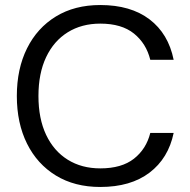

<svg xmlns="http://www.w3.org/2000/svg" viewBox="-20 -732 758 764"><path d="M379 12Q277 12 202.5 -33.5Q128 -79 87.5 -160.5Q47 -242 47 -350Q47 -458 87.5 -539.5Q128 -621 202.5 -666.5Q277 -712 379 -712Q500 -712 575 -655Q650 -598 671 -494H578Q562 -559 513 -598.5Q464 -638 379 -638Q305 -638 249.5 -603.5Q194 -569 163.5 -504.5Q133 -440 133 -350Q133 -260 163.5 -195.5Q194 -131 249.5 -96.5Q305 -62 379 -62Q464 -62 513 -100.5Q562 -139 578 -203H671Q650 -102 575 -45Q500 12 379 12Z"/></svg>

Font: DM Sans 17pt
Style: Regular
Weight: 400
Version: Version 4.004;gftools[0.9.30]